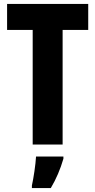

<svg xmlns="http://www.w3.org/2000/svg" viewBox="-20 -734 483 975"><path d="M298 0V-582H428V-714H16V-582H146V0ZM302 72V61H163C161 101 150 173 142 208V221H238C265 176 287 124 302 72Z"/></svg>

Font: Noto Sans Devanagari ExtraCondensed ExtraBold
Style: Regular
Weight: 800
Width: 2
Designer: Jelle Bosma - Monotype Design Team
Foundry: Monotype Imaging Inc.
Version: Version 2.004